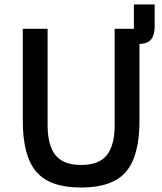

<svg xmlns="http://www.w3.org/2000/svg" viewBox="-20 -827 726 859"><path d="M82 -698H193V-268Q193 -177 228 -133Q263 -89 343 -89Q423 -89 458 -133Q493 -177 493 -268V-698H579V-807H672V-709Q672 -672 657 -652Q642 -632 604 -630V-286Q604 -130 544 -59Q484 12 343 12Q202 12 142 -59Q82 -130 82 -286Z"/></svg>

Font: IBM Plex Sans Medm
Style: Regular
Weight: 500
Designer: Mike Abbink, Paul van der Laan, Pieter van Rosmalen
Foundry: Bold Monday
Version: Version 3.005